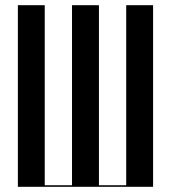

<svg xmlns="http://www.w3.org/2000/svg" viewBox="-20 -719 659 739"><path d="M48.8 0H569.2V-699H465.8V-6H360.8V-699H257.2V-6H152.2V-699H48.8Z"/></svg>

Font: Moniqa Black
Style: Regular
Weight: 900
Designer: Rajesh Rajput
Foundry: Rajesh Rajput
Version: Version 1.000